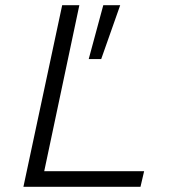

<svg xmlns="http://www.w3.org/2000/svg" viewBox="-20 -718 690 738"><path d="M219 -698H285L150 -60H534L520 0H70ZM377 -698H442L369 -491H321Z"/></svg>

Font: Azeret Mono Light
Style: Italic
Weight: 300
Italic angle: -12°
Designer: Martin Vácha
Foundry: Displaay
Version: Version 1.000; Glyphs 3.0.3, build 3074